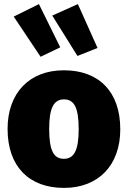

<svg xmlns="http://www.w3.org/2000/svg" viewBox="-20 -897 624 937"><path d="M170 -877 47 -816 178 -620 274 -666ZM360 -877 235 -821 358 -624 456 -663ZM292 -554C122 -554 17 -442 17 -268C17 -82 124 20 292 20C462 20 567 -92 567 -266C567 -452 460 -554 292 -554ZM292 -412C342 -412 364 -372 364 -266C364 -165 342 -122 292 -122C242 -122 220 -162 220 -268C220 -369 242 -412 292 -412Z"/></svg>

Font: Fira Sans Heavy
Style: Regular
Weight: 900
Designer: bBox Type GmbH & Carrois Corporate GbR & Edenspiekermann AG
Foundry: bBox Type GmbH & Carrois Corporate GbR & Edenspiekermann AG
Version: Version 4.300;PS 004.300;hotconv 1.0.88;makeotf.lib2.5.64775